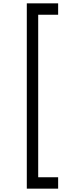

<svg xmlns="http://www.w3.org/2000/svg" viewBox="-20 -908 447 1146"><path d="M140 218H327V150H208V-820H327V-888H140Z"/></svg>

Font: Eudonet
Style: Regular
Weight: 400
Designer: Mikhail Sharanda
Foundry: Mikhail Sharanda
Version: Version 4.503;Glyphs 3.1.2 (3151)